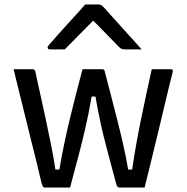

<svg xmlns="http://www.w3.org/2000/svg" viewBox="-20 -843 840 863"><path d="M351 -532H439Q442 -532 444.5 -531Q447 -530 448.5 -528Q450 -526 451 -521Q465 -467 479.5 -411.5Q494 -356 508 -300.5Q522 -245 534.5 -190Q547 -135 556 -81H574Q583 -143 593.5 -201Q604 -259 615.5 -314.5Q627 -370 638.5 -424Q650 -478 662 -532Q676 -532 690 -532Q704 -532 718.5 -532Q733 -532 746 -532Q750 -532 752.5 -531Q755 -530 756.5 -527Q758 -524 756 -518Q742 -464 727 -400Q712 -336 695.5 -268Q679 -200 662.5 -132Q646 -64 630 0Q617 0 603 0Q589 0 574 0Q559 0 544.5 0Q530 0 517 0Q511 0 507.5 -4.5Q504 -9 501 -21Q492 -55 483 -89Q474 -123 464.5 -158Q455 -193 445.5 -232Q436 -271 427 -314.5Q418 -358 409 -409H392Q385 -368 377.5 -331.5Q370 -295 362.5 -262.5Q355 -230 347.5 -199.5Q340 -169 331.5 -137.5Q323 -106 314 -72Q305 -38 295 0Q277 0 257.5 0Q238 0 218.5 0Q199 0 182 0Q176 0 173 -4.5Q170 -9 166 -23Q158 -59 146.5 -105.5Q135 -152 121.5 -205.5Q108 -259 94.5 -315Q81 -371 67 -426.5Q53 -482 41 -532Q54 -532 68.5 -532Q83 -532 97.5 -532Q112 -532 126 -532Q130 -532 132.5 -530.5Q135 -529 136.5 -527Q138 -525 139 -520Q148 -478 160 -424.5Q172 -371 184.5 -312.5Q197 -254 209 -194.5Q221 -135 229 -81H247Q256 -136 268 -193.5Q280 -251 294 -309Q308 -367 322.5 -423.5Q337 -480 351 -532ZM363 -823Q378 -823 393 -823Q408 -823 423 -823Q431 -823 436.5 -819Q442 -815 455 -801Q462 -792 481 -771.5Q500 -751 524 -724Q548 -697 572.5 -670Q597 -643 617 -621Q598 -621 580.5 -621Q563 -621 544 -621Q533 -621 527.5 -623Q522 -625 515 -632Q502 -645 467 -681Q432 -717 380 -770L426 -749H373L418 -770Q367 -718 332.5 -683Q298 -648 271 -621H205Q201 -621 198.5 -622Q196 -623 195 -625.5Q194 -628 194 -630Q194 -634 198 -638.5Q202 -643 215 -658Q227 -672 247 -694.5Q267 -717 290 -742Q313 -767 333 -789Q353 -811 363 -823Z"/></svg>

Font: Recursive
Style: Regular
Weight: 400
Version: Version 1.085